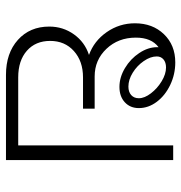

<svg xmlns="http://www.w3.org/2000/svg" viewBox="-2 -605 607 643"><g transform="rotate(90 301.5 -283.5)"><path d="M516 -560V0H231Q158 0 113.5 -40Q69 -80 69 -145Q69 -191 95 -227.5Q121 -264 164 -278Q117 -295 87.5 -337.5Q58 -380 58 -432Q58 -491 94.5 -529Q131 -567 189 -567Q229 -567 264.5 -550Q300 -533 321 -505Q342 -477 342 -445Q342 -416 322.5 -398Q303 -380 271 -380Q239 -380 208 -398.5Q177 -417 157.5 -446.5Q138 -476 138 -506V-511Q106 -487 106 -435Q106 -376 143.5 -336.5Q181 -297 236 -297H344V-258H239Q185 -258 151 -227.5Q117 -197 117 -148Q117 -99 150 -70Q183 -41 239 -41H467V-560ZM169 -505Q169 -484 184.5 -461.5Q200 -439 223.5 -424.5Q247 -410 270 -410Q288 -410 298.5 -419.5Q309 -429 309 -445Q309 -464 292.5 -485.5Q276 -507 252 -521.5Q228 -536 206 -536Q189 -536 179 -527.5Q169 -519 169 -505Z"/></g></svg>

Font: KoHo Light
Style: Regular
Weight: 300
Version: Version 1.000; ttfautohint (v1.6)